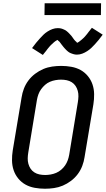

<svg xmlns="http://www.w3.org/2000/svg" viewBox="-20 -1146 648 1174"><path d="M255 8Q223 8 192.5 2.5Q162 -3 136.5 -17Q111 -31 92 -54Q73 -77 63.5 -105Q54 -133 53.5 -164.5Q53 -196 58 -227L112 -550Q116 -577 126 -603.5Q136 -630 153.5 -653.5Q171 -677 195 -695Q219 -713 245 -724Q271 -735 299 -739Q327 -743 354 -743Q386 -743 416.5 -737.5Q447 -732 472.5 -718Q498 -704 517 -681Q536 -658 545.5 -630Q555 -602 555.5 -570.5Q556 -539 551 -508L497 -185Q493 -158 483 -131.5Q473 -105 455.5 -81.5Q438 -58 414 -40Q390 -22 364 -11Q338 0 310 4Q282 8 255 8ZM256 -76Q272 -76 289.5 -79Q307 -82 323.5 -89Q340 -96 354 -108Q368 -120 378 -134.5Q388 -149 394 -165.5Q400 -182 403 -199L456 -521Q459 -539 459.5 -556.5Q460 -574 455.5 -590.5Q451 -607 442 -620.5Q433 -634 419 -643Q405 -652 388 -655.5Q371 -659 353 -659Q337 -659 319.5 -656Q302 -653 285.5 -646Q269 -639 255.5 -627Q242 -615 231.5 -600.5Q221 -586 215 -569.5Q209 -553 206 -536L153 -214Q150 -196 149.5 -178.5Q149 -161 153.5 -144.5Q158 -128 167 -114.5Q176 -101 190 -92Q204 -83 221 -79.5Q238 -76 256 -76ZM242 -810 176 -852Q189 -870 201 -884.5Q213 -899 224 -911Q235 -923 245.5 -933.5Q256 -944 271 -953.5Q286 -963 301.5 -968.5Q317 -974 333 -974Q338 -974 343 -973.5Q348 -973 353 -972Q358 -971 362.5 -969Q367 -967 372 -965Q377 -963 381 -960.5Q385 -958 388.5 -955Q392 -952 396 -948.5Q400 -945 403 -941.5Q406 -938 409.5 -934.5Q413 -931 416 -927.5Q419 -924 421 -921Q423 -918 426.5 -913Q430 -908 433.5 -903.5Q437 -899 440 -896Q443 -893 447 -890Q451 -887 450 -884Q451 -884 455.5 -886Q460 -888 463 -890.5Q466 -893 470.5 -896.5Q475 -900 477 -901.5Q479 -903 481 -905Q483 -907 485.5 -909Q488 -911 490.5 -913.5Q493 -916 495.5 -918.5Q498 -921 500.5 -924Q503 -927 505.5 -930Q508 -933 511 -936.5Q514 -940 516.5 -943.5Q519 -947 522 -951Q525 -955 528.5 -959Q532 -963 535 -967.5Q538 -972 542 -976L608 -934Q595 -916 583 -901.5Q571 -887 560 -875Q549 -863 538.5 -853Q528 -843 513.5 -833.5Q499 -824 483 -818Q467 -812 451 -812Q446 -812 441 -812.5Q436 -813 431 -814.5Q426 -816 421.5 -817.5Q417 -819 412 -821Q407 -823 403 -825.5Q399 -828 395.5 -831Q392 -834 388 -837.5Q384 -841 381 -844.5Q378 -848 374.5 -851.5Q371 -855 368 -859Q365 -863 363 -865.5Q361 -868 357 -873Q353 -878 350 -882.5Q347 -887 344 -890.5Q341 -894 337 -896.5Q333 -899 333 -902Q332 -902 328 -900Q324 -898 321 -896Q318 -894 313.5 -890.5Q309 -887 307 -885Q305 -883 303 -881Q301 -879 298.5 -877Q296 -875 293.5 -872.5Q291 -870 288.5 -867.5Q286 -865 283.5 -862Q281 -859 278.5 -856Q276 -853 273 -849.5Q270 -846 267.5 -842.5Q265 -839 262 -835Q259 -831 255.5 -827Q252 -823 249 -819Q246 -815 242 -810ZM597 -1054H252L253 -1126H598Z"/></svg>

Font: Iosevka Custom Medium Oblique
Style: Regular
Weight: 500
Italic angle: -9°
Designer: Belleve Invis
Foundry: Belleve Invis
Version: Version 27.0.1